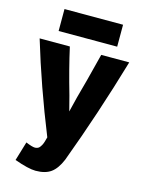

<svg xmlns="http://www.w3.org/2000/svg" viewBox="-136 -821 833 1099"><g transform="rotate(15 280.5 -271.5)"><path d="M543 -541Q447 -214 333 92Q309 149 275.5 173Q242 197 185 197Q143 197 59 167L93 54Q131 70 147 70Q154 70 160 68Q166 66 170 63Q174 60 178 54Q182 48 184.5 44Q187 40 190 32Q193 24 194 20Q195 16 197.5 7Q200 -2 201 -5Q91 -278 12 -541H191Q218 -419 261 -270Q284 -182 284 -181Q285 -182 306 -270Q330 -354 377 -541ZM453 -610H106V-740H453Z"/></g></svg>

Font: Repo
Style: ExtraBold
Weight: 800
Designer: Stefan Peev
Foundry: Context Ltd
Version: Version 001.000